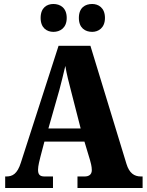

<svg xmlns="http://www.w3.org/2000/svg" viewBox="-20 -944 736 964"><path d="M443 -784C473 -784 507 -803 507 -854C507 -906 473 -924 443 -924C408 -924 376 -906 376 -854C376 -803 408 -784 443 -784ZM248 -784C281 -784 315 -803 315 -854C315 -906 281 -924 248 -924C216 -924 184 -906 184 -854C184 -803 216 -784 248 -784ZM6 0H246V-58H203C178 -58 171 -70 171 -92C171 -111 179 -141 183 -157L203 -233H404L432 -140C435 -130 441 -108 441 -90C441 -65 423 -58 405 -58H369V0H696V-58H687C654 -58 629 -75 615 -121L434 -714H274L85 -128C67 -70 42 -58 12 -58H6ZM223 -299 278 -492C288 -529 298 -571 308 -613C315 -570 326 -529 336 -490L385 -299Z"/></svg>

Font: Noto Serif Khmer Condensed Black
Style: Regular
Weight: 900
Width: 3
Designer: Danh Hong and the Monotype Design Team
Foundry: Monotype Imaging Inc.
Version: Version 2.004